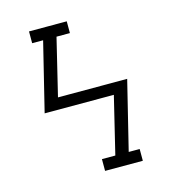

<svg xmlns="http://www.w3.org/2000/svg" viewBox="-109 -825 819 914"><g transform="rotate(-15 300.0 -367.5)"><path d="M296 0V-58H362L430 -339H89L172 -677H118V-735Q165 -735 211.5 -735Q258 -735 304 -735V-677H238L170 -396H511L428 -58H482V0Z"/></g></svg>

Font: Iosevka Curly Slab LtEx
Style: Regular
Weight: 300
Width: 7
Monospace: yes
Designer: Belleve Invis
Foundry: Belleve Invis
Version: Version 11.1.0; ttfautohint (v1.8.3)